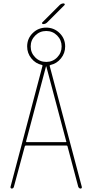

<svg xmlns="http://www.w3.org/2000/svg" viewBox="-20 -1095 540 1115"><path d="M230.5 -955.1Q226.6 -955.1 224.6 -958.5Q222.7 -961.9 225.6 -964.8L326.2 -1065.4Q335.9 -1075.2 349.6 -1075.2Q353.5 -1075.2 355.5 -1071.8Q357.4 -1068.4 354.5 -1065.4L253.9 -964.8Q244.1 -955.1 230.5 -955.1ZM131.8 -275.4Q129.9 -270.5 134.8 -269.5H361.3Q367.2 -269.5 364.3 -275.4L249 -709Q249 -710 248 -710Q247.1 -710 247.1 -709ZM184.6 -888.7Q158.2 -862.3 158.2 -825.2Q158.2 -788.1 184.6 -761.7Q210.9 -735.4 248.5 -735.4Q286.1 -735.4 312 -761.7Q337.9 -788.1 337.9 -825.2Q337.9 -862.3 312 -888.7Q286.1 -915 248.5 -915Q210.9 -915 184.6 -888.7ZM47.9 0Q44.9 0 42.5 -2.9Q40 -5.9 41 -9.8L226.6 -711.9Q228.5 -715.8 223.6 -717.8Q186.5 -725.6 162.1 -755.9Q137.7 -786.1 137.7 -825.2Q137.7 -871.1 169.9 -902.8Q202.1 -934.6 248 -934.6Q293.9 -934.6 326.2 -902.8Q358.4 -871.1 358.4 -825.2Q358.4 -786.1 334 -755.9Q309.6 -725.6 273.4 -717.8Q267.6 -715.8 268.6 -711.9L455.1 -9.8Q456.1 -5.9 454.1 -2.9Q452.1 0 448.2 0Q439.5 0 434.6 -9.8L372.1 -245.1Q371.1 -250 366.2 -250H129.9Q126 -250 124 -245.1L60.5 -9.8Q57.6 0 47.9 0Z"/></svg>

Font: Rounded-X Mgen+ 2m thin
Style: Regular
Weight: 100
Designer: [Source Han Sans]
Ryoko NISHIZUKA  (kana & ideographs); Paul D. Hunt (Latin, Greek & Cyrillic); Wenlong ZHANG  (bopomofo
Version: Version 1.059.20150602